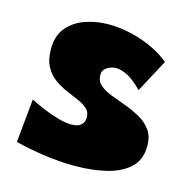

<svg xmlns="http://www.w3.org/2000/svg" viewBox="-80 -553 647 653"><g transform="rotate(15 243.0 -226.5)"><path d="M239 21Q185 21 129 13Q73 5 27 -7L42 -160Q62 -150 89 -138.5Q116 -127 143 -119.5Q170 -112 189 -112Q203 -112 213 -115.5Q223 -119 229 -127.5Q235 -136 235 -149Q235 -168 222 -179.5Q209 -191 189 -199.5Q169 -208 146 -218Q123 -228 103 -242.5Q83 -257 70 -281Q57 -305 57 -343Q57 -389 80.5 -417.5Q104 -446 142.5 -460Q181 -474 226 -474Q282 -474 341 -454.5Q400 -435 443 -400L381 -284Q352 -314 329 -325.5Q306 -337 288 -337Q272 -337 257 -327.5Q242 -318 242 -301Q242 -279 257.5 -265.5Q273 -252 298 -242.5Q323 -233 350.5 -223Q378 -213 403 -199Q428 -185 443.5 -163.5Q459 -142 459 -108Q459 -59 428.5 -31Q398 -3 348 9Q298 21 239 21Z"/></g></svg>

Font: Marhey Light
Style: Regular
Weight: 300
Designer: Nur Syamsi & Bustanul Arifin
Foundry: Namelatype
Version: Version 1.000